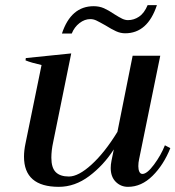

<svg xmlns="http://www.w3.org/2000/svg" viewBox="-20 -714 680 744"><path d="M258 -584H220Q255 -690 343 -690Q365 -690 383 -682Q401 -674 423 -659Q442 -647 453.5 -641.5Q465 -636 476 -636Q499 -636 519 -649.5Q539 -663 552 -694H588Q552 -585 465 -585Q447 -585 429.5 -593Q412 -601 388 -616Q365 -629 353.5 -634.5Q342 -640 330 -640Q308 -640 288 -624.5Q268 -609 258 -584ZM640 -140Q614 -75 571 -32.5Q528 10 476 10Q448 10 428.5 -9.5Q409 -29 409 -63Q409 -76 412 -91L421 -135Q381 -73 325.5 -31.5Q270 10 208 10Q73 10 73 -107Q73 -131 79 -159L141 -462Q101 -471 79 -480L80 -489L256 -507L186 -163Q179 -131 179 -103Q179 -64 196 -47Q213 -30 247 -30Q284 -30 335 -76.5Q386 -123 435 -203L494 -498H601L519 -97Q516 -84 516 -70Q516 -57 520 -48.5Q524 -40 532 -40Q550 -40 577 -76.5Q604 -113 619 -151Z"/></svg>

Font: Trirong Medium
Style: Italic
Weight: 500
Italic angle: -12°
Designer: Katatrad Team
Foundry: CadsonDemak
Version: Version 1.001